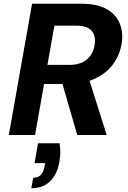

<svg xmlns="http://www.w3.org/2000/svg" viewBox="-20 -720 682 1024"><path d="M27 0 151 -700H416Q499 -700 549 -671.5Q599 -643 618.5 -595Q638 -547 629 -489Q620 -430 585 -380.5Q550 -331 488.5 -301.5Q427 -272 339 -272H215L167 0ZM392 0 303 -307H452L549 0ZM233 -374H350Q410 -374 444 -403.5Q478 -433 485 -483Q492 -528 469 -555.5Q446 -583 387 -583H270ZM147 284 157 228Q183 228 198 212.5Q213 197 218 165L221 150H164L183 44H298Q302 71 301.5 97Q301 123 296 146Q285 210 247 247Q209 284 147 284Z"/></svg>

Font: DM Sans 10pt ExtraBold
Style: Italic
Weight: 800
Italic angle: -10°
Version: Version 4.004;gftools[0.9.30]